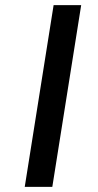

<svg xmlns="http://www.w3.org/2000/svg" viewBox="-20 -725 379 745"><path d="M76 0 188 -705H295L183 0Z"/></svg>

Font: Nunito Sans 7pt SemiExpanded Medium
Style: Italic
Weight: 500
Width: 6
Italic angle: -9°
Designer: Vernon Adams
Foundry: Vernon Adams
Version: Version 3.101;gftools[0.9.27]